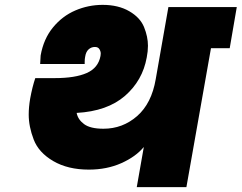

<svg xmlns="http://www.w3.org/2000/svg" viewBox="-20 -769 993 789"><path d="M953 -740 924 -571H847L746 0H542L571 -165Q538 -125 478.5 -98.5Q419 -72 345 -72Q259 -72 199 -107Q139 -142 118.5 -195.5Q98 -249 98 -298Q98 -329 104 -364Q113 -413 125 -448H205Q289 -448 336.5 -469Q384 -490 393 -539Q394 -544 394 -549Q394 -558 388.5 -567Q383 -576 370 -576Q355 -576 344 -566Q333 -556 330 -536Q328 -527 328 -515Q328 -511 328 -506H145Q146 -532 147 -541Q159 -609 197.5 -656Q236 -703 289.5 -726Q343 -749 402 -749Q466 -749 511 -723Q556 -697 572 -657.5Q588 -618 588 -581Q588 -558 583 -533Q566 -438 493.5 -375Q421 -312 295 -305Q300 -278 325.5 -259Q351 -240 405 -240Q484 -240 543.5 -292Q603 -344 620 -444L672 -740Z"/></svg>

Font: Fz Poppins Black
Style: Italic
Weight: 900
Italic angle: -10°
Designer: Ninad Kale (Devanagari), Jonny Pinhorn (Latin)
Foundry: Indian Type Foundry
Version: Vit hóa bi Vntype.Com & FontZin.Com